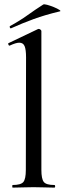

<svg xmlns="http://www.w3.org/2000/svg" viewBox="-20 -857 301 877"><path d="M38 0Q36 0 36 -6Q36 -12 38 -12Q75 -12 86.5 -25.5Q98 -39 98 -81L99 -595Q99 -630 92.5 -646Q86 -662 68 -662Q53 -662 25 -649Q21 -647 18.5 -653Q16 -659 19 -660L153 -724Q155 -725 157 -725Q160 -725 164.5 -722Q169 -719 169 -715V-81Q169 -40 180 -26Q191 -12 228 -12Q232 -12 232 -6Q232 0 228 0Q210 0 185.5 -1Q161 -2 133 -2Q106 -2 81.5 -1Q57 0 38 0ZM31 -728Q27 -726 25 -731.5Q23 -737 26 -738Q70 -762 105.5 -787.5Q141 -813 177 -836Q181 -839 195.5 -835Q210 -831 226 -824.5Q242 -818 251 -812Q260 -806 253 -805Q186 -789 134 -770Q82 -751 31 -728Z"/></svg>

Font: Cormorant Light Medium
Style: Regular
Weight: 500
Version: Version 4.000